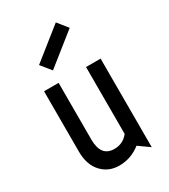

<svg xmlns="http://www.w3.org/2000/svg" viewBox="-197 -889 872 992"><g transform="rotate(-30 239.5 -393.0)"><path d="M164.6 -588.9 116.2 -648.9 301.3 -796.4 349.6 -736.3ZM70.8 -159.7V-518.6H157.7V-180.7Q157.7 -78.6 237.3 -78.6Q289.6 -78.6 321.3 -119.6V-518.6H408.2V9.8L343.8 -36.1Q286.6 8.8 216.8 8.8Q153.3 8.8 112.1 -35.6Q70.8 -80.1 70.8 -159.7Z"/></g></svg>

Font: Voltaire
Style: Regular
Weight: 400
Designer: Yvonne Schttler
Foundry: Yvonne Schttler
Version: Version 1.003